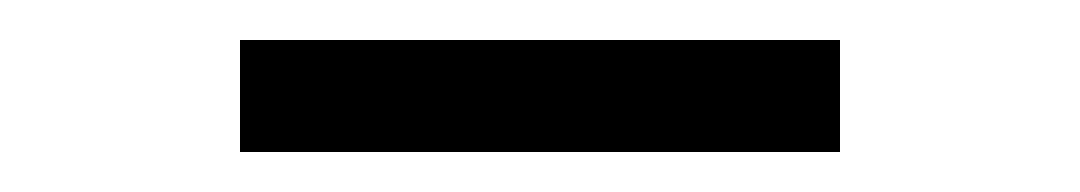

<svg xmlns="http://www.w3.org/2000/svg" viewBox="-20 -718 540 96"><path d="M400 -642H100V-698H400Z"/></svg>

Font: Iosevka Custom Light
Style: Regular
Weight: 300
Monospace: yes
Designer: Belleve Invis
Foundry: Belleve Invis
Version: Version 27.3.5